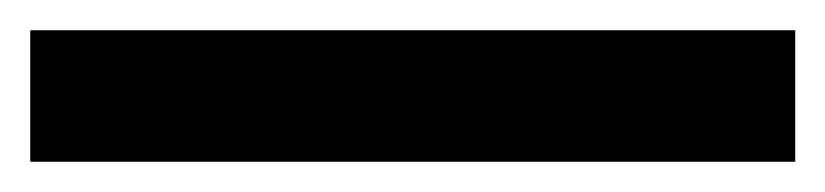

<svg xmlns="http://www.w3.org/2000/svg" viewBox="-23 -867 546 127"><path d="M503 -760V-847H-3V-760Z"/></svg>

Font: Noto Sans Balinese SemiBold
Style: Regular
Weight: 600
Designer: Aditya Bayu, David Williams
Foundry: David Williams
Version: Version 2.005